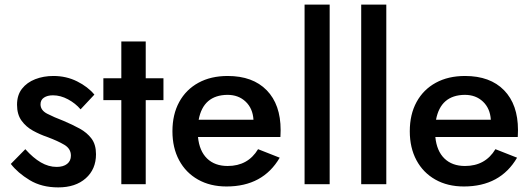

<svg xmlns="http://www.w3.org/2000/svg" viewBox="-20 -800 2305 834"><path d="M90 -152Q124 -114 157.5 -94.5Q191 -75 226 -75Q255 -75 271.5 -88Q288 -101 288 -124Q288 -154 259.5 -171Q231 -188 185 -205Q153 -216 123 -232.5Q93 -249 73.5 -276Q54 -303 54 -345Q54 -387 75.5 -414.5Q97 -442 133 -456Q169 -470 212 -470Q268 -470 315 -446.5Q362 -423 390 -389L330 -325Q308 -351 275.5 -368.5Q243 -386 210 -386Q186 -386 171 -376Q156 -366 156 -347Q156 -321 185 -306Q214 -291 256 -275Q294 -259 326 -241.5Q358 -224 377.5 -198Q397 -172 397 -130Q397 -65 352.5 -25.5Q308 14 233 14Q161 14 109 -17.5Q57 -49 27 -88Z M429 -460H507V-620H613V-460H690V-365H613V0H507V-365H429Z M964 10Q893 10 840 -20Q787 -50 758 -104Q729 -158 729 -230Q729 -303 758.5 -357Q788 -411 842 -440.5Q896 -470 969 -470Q1078 -470 1138.5 -408Q1199 -346 1199 -235Q1199 -226 1198.5 -217.5Q1198 -209 1198 -205H840Q846 -144 879.5 -111.5Q913 -79 969 -79Q1057 -79 1101 -152L1195 -115Q1122 10 964 10ZM968 -388Q863 -387 843 -280H1081Q1078 -329 1047 -358.5Q1016 -388 968 -388Z M1303 -780H1412V0H1303Z M1549 -780H1658V0H1549Z M1995 10Q1924 10 1871 -20Q1818 -50 1789 -104Q1760 -158 1760 -230Q1760 -303 1789.5 -357Q1819 -411 1873 -440.5Q1927 -470 2000 -470Q2109 -470 2169.5 -408Q2230 -346 2230 -235Q2230 -226 2229.5 -217.5Q2229 -209 2229 -205H1871Q1877 -144 1910.5 -111.5Q1944 -79 2000 -79Q2088 -79 2132 -152L2226 -115Q2153 10 1995 10ZM1999 -388Q1894 -387 1874 -280H2112Q2109 -329 2078 -358.5Q2047 -388 1999 -388Z"/></svg>

Font: Jost* Medium
Style: Regular
Weight: 500
Version: Version 3.7